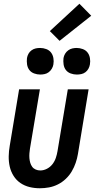

<svg xmlns="http://www.w3.org/2000/svg" viewBox="-20 -997 515 1025"><path d="M193 8Q164 8 137.5 1.5Q111 -5 89 -20Q67 -35 52.5 -58Q38 -81 32 -107.5Q26 -134 26.5 -162.5Q27 -191 32 -219L82 -520H193L140 -204Q138 -191 137 -178Q136 -165 137 -152.5Q138 -140 141.5 -128Q145 -116 152 -106.5Q159 -97 170.5 -92Q182 -87 195 -87Q213 -87 230.5 -96Q248 -105 260 -120.5Q272 -136 278 -154Q284 -172 287 -190L342 -520H453L396 -175Q392 -151 384 -127.5Q376 -104 363 -82Q350 -60 331 -42Q312 -24 289 -12.5Q266 -1 241.5 3.5Q217 8 193 8ZM390 -599Q373 -599 357 -605Q341 -611 331.5 -623.5Q322 -636 319.5 -653Q317 -670 319 -687Q321 -699 327.5 -710Q334 -721 344.5 -728.5Q355 -736 366.5 -738.5Q378 -741 389 -741Q406 -741 422 -735Q438 -729 447.5 -716.5Q457 -704 460 -687Q463 -670 460 -653Q458 -641 452 -630Q446 -619 436 -611.5Q426 -604 414 -601.5Q402 -599 390 -599ZM195 -599Q178 -599 162 -605Q146 -611 136.5 -623.5Q127 -636 124.5 -653Q122 -670 124 -687Q126 -699 132 -710Q138 -721 148.5 -728.5Q159 -736 170.5 -738.5Q182 -741 194 -741Q211 -741 227 -735Q243 -729 252.5 -716.5Q262 -704 265 -687Q268 -670 265 -653Q263 -641 256.5 -630Q250 -619 240 -611.5Q230 -604 218 -601.5Q206 -599 195 -599ZM298 -779 246 -831 404 -977 467 -913Z"/></svg>

Font: Iosevka QP
Style: Bold Italic
Weight: 700
Italic angle: -9°
Designer: Belleve Invis
Foundry: Belleve Invis
Version: Version 20.0.0; ttfautohint (v1.8.4)